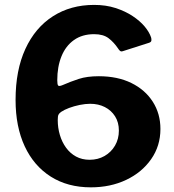

<svg xmlns="http://www.w3.org/2000/svg" viewBox="-20 -771 725 799"><path d="M371.6 -750.6Q420.8 -750.6 460.8 -737.6Q500.9 -724.6 531.6 -704.4Q562.2 -684.2 581.9 -660.8Q601.5 -637.3 608.7 -615.3Q610.7 -609 610 -602.5Q609.4 -595.9 600.1 -592.9L491.3 -558.1Q483.3 -555.4 478.8 -559.9Q474.2 -564.5 471.9 -568.5Q453.9 -595.2 431.8 -612Q409.7 -628.8 371.9 -628.8Q322.2 -628.8 287.8 -604.4Q253.4 -580 235.9 -536.8Q218.3 -493.6 218.3 -436.9Q218.3 -418.8 222.3 -414.8Q226.2 -410.9 240.5 -416.9Q273.9 -431.5 308.1 -442.7Q342.3 -453.8 391.2 -453.8Q468.9 -453.8 526.4 -425.7Q583.9 -397.5 615.7 -347.8Q647.6 -298.1 647.6 -234.3Q647.6 -163.8 609 -108.6Q570.4 -53.4 505 -22.4Q439.6 8.6 358 8.6Q261.7 8.6 191.3 -36Q120.9 -80.6 82.9 -162.1Q44.8 -243.7 44.8 -355.2Q44.8 -479 85.6 -567.4Q126.3 -655.9 200.1 -703.2Q273.9 -750.6 371.6 -750.6ZM355.3 -339.1Q335.3 -339.1 311.6 -334.3Q288 -329.4 267.6 -321.8Q247.3 -314.2 234.4 -305.4Q226.1 -299.6 223.2 -293.4Q220.3 -287.1 220.3 -271.3Q220.3 -239 229.1 -209.5Q237.8 -180 254.7 -156.6Q271.6 -133.2 296.3 -119.6Q321.1 -106.1 353.1 -106.1Q387.5 -106.1 415 -121.8Q442.5 -137.6 458.6 -165.1Q474.7 -192.7 474.7 -227.6Q474.7 -261.7 458.9 -286.8Q443.1 -311.8 416.2 -325.5Q389.3 -339.1 355.3 -339.1Z"/></svg>

Font: Libre Franklin Thin
Style: Regular
Weight: 100
Designer: Pablo Impallari, Rodrigo Fuenzalida, Nhung Nguyen
Foundry: Impallari Type
Version: Version 3.000